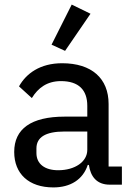

<svg xmlns="http://www.w3.org/2000/svg" viewBox="-20 -806 581 838"><path d="M375 -746 293 -786 205 -611 264 -584ZM512 0V-79H454V-352C454 -464 380 -530 251 -530C155 -530 94 -485 63 -429L119 -378C146 -422 185 -452 246 -452C324 -452 361 -413 361 -344V-297H263C115 -297 42 -243 42 -143C42 -48 105 12 213 12C287 12 342 -22 363 -86H368C375 -36 402 0 459 0ZM234 -63C176 -63 139 -90 139 -138V-158C139 -206 177 -232 262 -232H361V-152C361 -100 307 -63 234 -63Z"/></svg>

Font: IBM Plex Thai Looped Text
Style: Regular
Weight: 450
Designer: Mike Abbink, Paul van der Laan, Pieter van Rosmalen, Ben Mitchell, Mark Frömberg
Foundry: Bold Monday
Version: Version 1.0